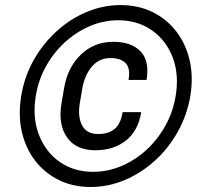

<svg xmlns="http://www.w3.org/2000/svg" viewBox="-20 -742 822 772"><path d="M65.3 -356.5Q78.1 -433.9 115.4 -500.2Q152.7 -566.4 207.6 -616.3Q262.4 -666.2 328.5 -693.9Q394.5 -721.6 464.8 -721.6Q535.5 -721.6 592.5 -693.9Q649.5 -666.2 688.2 -616.3Q726.9 -566.4 742.4 -500.2Q757.8 -433.9 745.4 -356.5Q732.2 -278.8 694.8 -212Q657.3 -145.2 602.3 -95.5Q547.2 -45.8 481 -17.9Q414.8 9.9 344.1 9.9Q273.8 9.9 217 -17.9Q160.2 -45.8 121.6 -95.5Q83.1 -145.2 67.8 -212Q52.6 -278.8 65.3 -356.5ZM123.9 -356.5Q109.7 -269.9 136.2 -200.8Q162.6 -131.7 219.6 -91.4Q276.6 -51.1 354 -51.1Q412.6 -51.1 467.7 -74.2Q522.7 -97.3 568.2 -138.8Q613.6 -180.4 644.7 -236Q675.8 -291.5 686.4 -356.5Q700.6 -442.5 674.2 -511.4Q647.7 -580.3 590.4 -620.4Q533 -660.5 454.9 -660.5Q397 -660.5 342.3 -637.4Q287.6 -614.3 242 -573Q196.4 -531.6 165.5 -476.4Q134.6 -421.2 123.9 -356.5ZM473 -291.2H547.9Q535.2 -214.5 485.4 -176.1Q435.7 -137.8 363.6 -137.8Q285.2 -137.8 249.1 -190.2Q213.1 -242.5 227.3 -326.7L237.2 -384.9Q250.7 -469.1 304.2 -521.5Q357.6 -573.9 436.1 -573.9Q508.2 -573.9 545.1 -535.5Q582 -497.2 569.2 -420.5H496.8Q505 -467.3 485.3 -487.9Q465.6 -508.5 424.7 -508.5Q378.2 -508.5 349.1 -473.9Q320 -439.3 310.7 -384.9L300.8 -326.7Q291.9 -272.4 310.2 -237.7Q328.5 -203.1 375 -203.1Q415.8 -203.1 440.5 -223.2Q465.2 -243.3 473 -291.2Z"/></svg>

Font: Inter UI Extra Light
Style: Italic
Weight: 200
Italic angle: -9.39999°
Designer: Rasmus Andersson
Foundry: rsms
Version: 3.2;8d6f07862